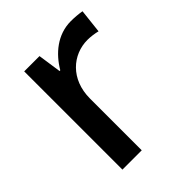

<svg xmlns="http://www.w3.org/2000/svg" viewBox="-160 -647 745 745"><g transform="rotate(-45 212.5 -274.5)"><path d="M349 -549C275 -549 219 -501 185 -443H181L167 -539H83V0H189V-284C189 -390 262 -452 343 -452C360 -452 382 -449 397 -445L408 -544C392 -547 368 -549 349 -549Z"/></g></svg>

Font: Noto Sans Bengali UI Medium
Style: Regular
Weight: 500
Designer: Jelle Bosma - Monotype Design Team
Foundry: Monotype Imaging Inc.
Version: Version 2.003